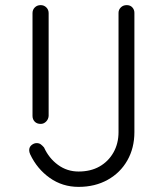

<svg xmlns="http://www.w3.org/2000/svg" viewBox="-20 -720 639 750"><path d="M170 -267Q169 -254 160 -245Q151 -236 139 -236Q124 -236 115.5 -245Q107 -254 107 -267V-669Q107 -682 116 -691Q125 -700 139 -700Q152 -700 161 -691Q170 -682 170 -669ZM287 10Q224 10 174.5 -25Q125 -60 98 -117Q94 -126 94 -133Q94 -146 103.5 -153.5Q113 -161 123 -161Q133 -161 139.5 -156Q146 -151 152 -144Q171 -102 206.5 -76Q242 -50 287 -50Q334 -50 368.5 -69.5Q403 -89 423 -124Q443 -159 443 -204V-670Q443 -682 452 -691Q461 -700 475 -700Q489 -700 497 -691Q505 -682 505 -670V-204Q505 -142 477.5 -93.5Q450 -45 400.5 -17.5Q351 10 287 10Z"/></svg>

Font: zvoove
Style: Regular
Weight: 400
Designer: Vernon Adams (Nunito) & Andrew Paglinawan (Quicksand)
Foundry: zvoove
Version: Version 3.006